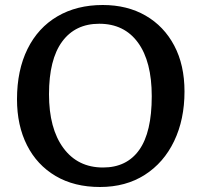

<svg xmlns="http://www.w3.org/2000/svg" viewBox="-20 -734 805 768"><path d="M380 14Q277 14 202.5 -30Q128 -74 88 -153Q48 -232 48 -337Q48 -453 90 -538Q132 -623 209.5 -668.5Q287 -714 391 -714Q489 -714 562.5 -671.5Q636 -629 677 -551.5Q718 -474 718 -368Q718 -256 676.5 -169.5Q635 -83 559 -34.5Q483 14 380 14ZM392 -64Q487 -64 537 -134.5Q587 -205 587 -349Q587 -488 532 -563.5Q477 -639 377 -639Q281 -639 228.5 -567.5Q176 -496 176 -357Q176 -220 233.5 -142Q291 -64 392 -64Z"/></svg>

Font: Literata 12pt Medium
Style: Regular
Weight: 500
Designer: Latin by Veronika Burian and Jose Scaglione. Greek by Irene Vlachou. Cyrillic by Vera Evstafieva.
Foundry: TypeTogether
Version: Version 3.002